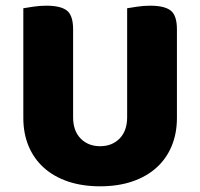

<svg xmlns="http://www.w3.org/2000/svg" viewBox="-20 -637 704 675"><path d="M332 18Q269 18 219 1Q169 -16 134 -47.5Q99 -79 80.5 -123.5Q62 -168 62 -222V-608Q74 -610 97 -613.5Q120 -617 143 -617Q193 -617 215 -600Q237 -583 237 -534V-225Q237 -177 263.5 -150Q290 -123 332 -123Q374 -123 400.5 -150Q427 -177 427 -225V-608Q439 -610 462 -613.5Q485 -617 508 -617Q558 -617 580 -600Q602 -583 602 -534V-222Q602 -168 583.5 -123.5Q565 -79 530 -47.5Q495 -16 445 1Q395 18 332 18Z"/></svg>

Font: Baloo Paaji 2 ExtraBold
Style: Regular
Weight: 800
Designer: Shuchita Grover, Noopur Datye and Ek Type
Foundry: Ek Type
Version: Version 1.640;hotconv 1.0.111;makeotfexe 2.5.65597; ttfautoh